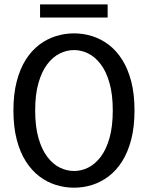

<svg xmlns="http://www.w3.org/2000/svg" viewBox="-20 -861 690 892"><path d="M324.1 11Q281 11 239.8 -1.8Q198.5 -14.6 162.9 -41.6Q127.2 -68.7 100.1 -111.1Q73.1 -153.5 57.8 -212.3Q42.4 -271.1 42.4 -348Q42.4 -424.4 57.8 -483.2Q73.1 -542 100.1 -584.3Q127.2 -626.6 162.9 -653.5Q198.5 -680.4 239.8 -693.2Q281 -706 324.1 -706Q367.1 -706 407.9 -693.2Q448.8 -680.4 484.5 -653.5Q520.3 -626.6 547.2 -584.3Q574.2 -542 589.5 -483.2Q604.9 -424.4 604.9 -348Q604.9 -271.1 589.5 -212.3Q574.2 -153.5 547.2 -111.1Q520.3 -68.7 484.5 -41.6Q448.8 -14.6 407.9 -1.8Q367.1 11 324.1 11ZM324.1 -66.6Q358 -66.6 390.1 -82.5Q422.1 -98.5 447.9 -132.4Q473.6 -166.4 488.7 -219.8Q503.9 -273.1 503.9 -348Q503.9 -422.4 488.7 -475.6Q473.6 -528.9 447.9 -562.7Q422.1 -596.5 390.1 -612.5Q358 -628.4 324.1 -628.4Q290 -628.4 257.7 -612.5Q225.4 -596.5 199.7 -562.7Q173.9 -528.9 158.7 -475.6Q143.4 -422.4 143.4 -348Q143.4 -273.1 158.7 -219.8Q173.9 -166.4 199.7 -132.4Q225.4 -98.5 257.7 -82.5Q290 -66.6 324.1 -66.6ZM166.1 -779.4V-840.7H480.1V-779.4Z"/></svg>

Font: Trispace Thin
Style: Regular
Weight: 100
Designer: Tyler Finck
Foundry: Etcetera Type Company
Version: Version 1.210